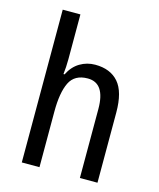

<svg xmlns="http://www.w3.org/2000/svg" viewBox="-112 -822 747 901"><g transform="rotate(15 262.0 -371.0)"><path d="M166 -742.2V-524.4Q166 -505.4 164.8 -486.1Q163.6 -466.8 161.6 -451.2H167Q187 -491.7 220.9 -512Q254.9 -532.2 294.9 -532.2Q368.7 -532.2 408.2 -486.8Q447.8 -441.4 447.8 -340.8V0H362.3V-335Q362.3 -460.9 277.8 -460.9Q213.9 -460.9 189.9 -411.6Q166 -362.3 166 -270.5V0H80.1V-742.2Z"/></g></svg>

Font: Lunasima
Style: Regular
Weight: 400
Designer: The DocRepair Project, Monotype Design Team
Foundry: Google
Version: Version 2.009